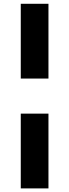

<svg xmlns="http://www.w3.org/2000/svg" viewBox="-20 -788 375 1040"><path d="M242.5 -362.5H92.5V-767.5H242.5ZM92.5 232.5V-172.5H242.5V232.5Z"/></svg>

Font: Newsreader 6pt ExtraBold
Style: Regular
Weight: 800
Designer: Hugues Gentile
Foundry: Production Type
Version: Version 1.003; ttfautohint (v1.8.3)